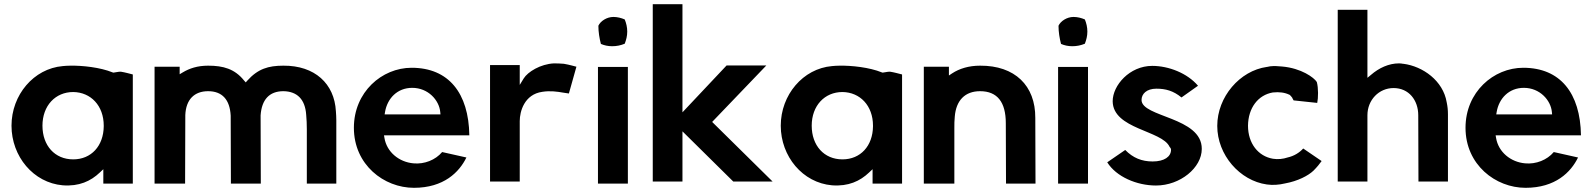

<svg xmlns="http://www.w3.org/2000/svg" viewBox="-20 -888 7621 918"><path d="M35 -287C35 -140 140 -14 280 -2C358 4 414 -22 457 -63L474 -79V-10H615V-532C599 -536 578 -542 559 -545C554 -546 541 -544 524 -541H521L518 -542C459 -566 374 -575 316 -574C302 -574 291 -573 280 -572C141 -560 35 -434 35 -287ZM183 -287C183 -383 245 -448 330 -448C414 -447 476 -383 476 -287V-284C475 -190 416 -126 330 -126C242 -126 183 -192 183 -287Z M719 -10H865L866 -338C869 -412 909 -452 975 -452C1042 -452 1079 -412 1083 -335V-334L1084 -10H1227L1226 -335V-336C1231 -412 1268 -452 1335 -452C1401 -451 1439 -413 1444 -339C1446 -317 1447 -294 1447 -270V-10H1588V-313C1588 -328 1587 -342 1586 -356C1579 -488 1485 -575 1335 -574C1263 -574 1213 -559 1162 -502L1155 -494L1147 -503C1102 -559 1047 -574 975 -574C924 -574 886 -561 854 -542L839 -533V-569H719Z M1672 -277C1672 -100 1816 10 1959 10C2102 10 2176 -65 2210 -135L2094 -161C2062 -123 2009 -102 1957 -107C1888 -113 1829 -161 1818 -229L1816 -241H2224C2221 -443 2125 -564 1948 -564C1806 -564 1672 -448 1672 -277ZM1819 -341 1821 -353C1832 -417 1879 -468 1951 -468C2027 -468 2080 -409 2085 -352L2086 -341Z M2323 -20H2465V-309C2465 -355 2487 -437 2573 -449C2610 -455 2645 -450 2673 -445C2683 -444 2691 -442 2700 -441L2736 -569C2723 -572 2705 -578 2676 -583C2663 -584 2646 -585 2629 -585C2564 -582 2503 -544 2484 -513L2465 -482V-577H2323Z M2839 -10H2982V-568H2839ZM2841 -765C2841 -735 2846 -705 2853 -678C2869 -671 2887 -667 2907 -667C2928 -667 2948 -671 2967 -679C2974 -697 2979 -716 2979 -737C2979 -758 2974 -778 2967 -795C2951 -802 2932 -807 2913 -807C2881 -807 2851 -787 2841 -765Z M3101 -20H3243V-260L3486 -20H3674L3385 -305L3644 -575H3454L3243 -351V-868H3101Z M3713 -287C3713 -140 3818 -14 3958 -2C4036 4 4092 -22 4135 -63L4152 -79V-10H4293V-532C4277 -536 4256 -542 4237 -545C4232 -546 4219 -544 4202 -541H4199L4196 -542C4137 -566 4052 -575 3994 -574C3980 -574 3969 -573 3958 -572C3819 -560 3713 -434 3713 -287ZM3861 -287C3861 -383 3923 -448 4008 -448C4092 -447 4154 -383 4154 -287V-284C4153 -190 4094 -126 4008 -126C3920 -126 3861 -192 3861 -287Z M4397 -10H4543V-276C4543 -295 4543 -312 4545 -330C4551 -408 4594 -452 4666 -452C4749 -452 4789 -399 4789 -299L4790 -10H4931L4930 -324C4931 -479 4832 -575 4666 -574C4612 -574 4567 -560 4532 -537L4517 -527V-569H4397Z M5039 -10H5182V-568H5039ZM5041 -765C5041 -735 5046 -705 5053 -678C5069 -671 5087 -667 5107 -667C5128 -667 5148 -671 5167 -679C5174 -697 5179 -716 5179 -737C5179 -758 5174 -778 5167 -795C5151 -802 5132 -807 5113 -807C5081 -807 5051 -787 5041 -765Z M5274 -112C5317 -43 5415 -1 5507 -1C5623 -1 5726 -86 5726 -176C5727 -329 5438 -327 5438 -410C5438 -439 5462 -464 5509 -464C5553 -464 5590 -454 5629 -422L5708 -478C5657 -538 5568 -573 5489 -573C5381 -573 5300 -480 5300 -404C5301 -270 5536 -265 5572 -186C5575 -183 5579 -178 5579 -172C5579 -139 5547 -116 5491 -116C5439 -116 5397 -133 5360 -171Z M5800 -286C5800 -147 5908 -24 6037 -6C6065 -2 6095 -4 6124 -11C6185 -22 6235 -48 6260 -72C6277 -89 6290 -105 6299 -118L6211 -178C6194 -159 6168 -142 6136 -135C6116 -128 6090 -125 6066 -129C5996 -141 5947 -202 5947 -287C5948 -372 5995 -434 6066 -446H6067C6096 -449 6122 -446 6145 -435L6147 -434L6148 -433C6153 -428 6156 -424 6159 -420V-419L6165 -408L6278 -396C6283 -419 6284 -467 6276 -496C6263 -517 6202 -562 6110 -570C6090 -572 6072 -573 6053 -571L6038 -568H6037C5908 -550 5800 -425 5800 -286Z M6376 -20H6518V-337C6518 -410 6573 -467 6643 -467C6716 -467 6761 -409 6761 -337L6762 -20H6903V-341C6903 -363 6901 -380 6897 -399C6880 -502 6783 -571 6690 -583H6689H6688C6683 -584 6676 -585 6669 -585C6620 -585 6573 -563 6535 -530L6518 -516V-841H6376Z M6987 -277C6987 -100 7131 10 7274 10C7417 10 7491 -65 7525 -135L7409 -161C7377 -123 7324 -102 7272 -107C7203 -113 7144 -161 7133 -229L7131 -241H7539C7536 -443 7440 -564 7263 -564C7121 -564 6987 -448 6987 -277ZM7134 -341 7136 -353C7147 -417 7194 -468 7266 -468C7342 -468 7395 -409 7400 -352L7401 -341Z"/></svg>

Font: Rabbid Highway Sign IV
Style: Obl
Weight: 400
Foundry: Cannot Into Space Fonts
Version: Version 0.277